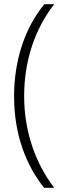

<svg xmlns="http://www.w3.org/2000/svg" viewBox="-20 -736 313 914"><path d="M47 -277C47 -98 103 50 190 158H238C151 44 95 -106 95 -278C95 -447 146 -598 238 -716H191C98 -603 47 -448 47 -277Z"/></svg>

Font: Noto Sans Armenian Condensed ExtraLight
Style: Regular
Weight: 200
Width: 3
Designer: Monotype Design Team
Foundry: Monotype Imaging Inc.
Version: Version 2.008